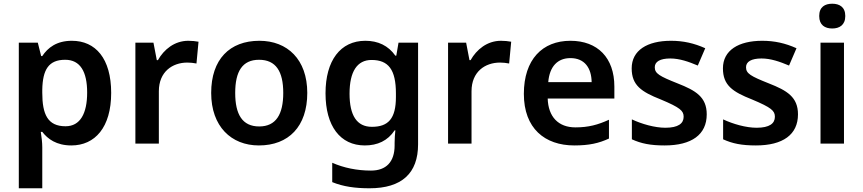

<svg xmlns="http://www.w3.org/2000/svg" viewBox="-20 -771 4632 1031"><path d="M366 -552C284 -552 237 -515 207 -470H201L183 -542H81V240H207V20C207 -6 203 -38 199 -63H207C236 -25 283 10 363 10C490 10 577 -87 577 -272C577 -457 493 -552 366 -552ZM330 -450C411 -450 448 -386 448 -274C448 -162 411 -93 332 -93C236 -93 207 -157 207 -273V-289C209 -397 241 -450 330 -450Z M991 -552C917 -552 860 -505 828 -448H822L804 -542H707V0H833V-281C833 -386 906 -435 986 -435C1000 -435 1022 -433 1035 -430L1046 -547C1032 -550 1008 -552 991 -552Z M1630 -272C1630 -452 1523 -552 1373 -552C1213 -552 1114 -452 1114 -272C1114 -92 1222 10 1370 10C1530 10 1630 -92 1630 -272ZM1243 -272C1243 -387 1281 -450 1371 -450C1462 -450 1501 -387 1501 -272C1501 -157 1462 -92 1372 -92C1281 -92 1243 -157 1243 -272Z M1942 -552C1808 -552 1728 -446 1728 -270C1728 -94 1807 10 1939 10C2007 10 2062 -15 2099 -71H2103C2101 -55 2099 -24 2099 -4V10C2099 98 2054 145 1972 145C1896 145 1825 130 1764 103V207C1823 231 1887 240 1964 240C2138 240 2225 159 2225 4V-542H2120L2108 -472H2103C2065 -526 2010 -552 1942 -552ZM1975 -449C2066 -449 2106 -397 2106 -269V-250C2106 -134 2065 -90 1977 -90C1896 -90 1857 -151 1857 -268C1857 -387 1898 -449 1975 -449Z M2670 -552C2596 -552 2539 -505 2507 -448H2501L2483 -542H2386V0H2512V-281C2512 -386 2585 -435 2665 -435C2679 -435 2701 -433 2714 -430L2725 -547C2711 -550 2687 -552 2670 -552Z M3043 -552C2893 -552 2793 -452 2793 -267C2793 -82 2905 10 3064 10C3144 10 3196 -2 3250 -27V-128C3191 -101 3140 -87 3070 -87C2978 -87 2924 -144 2921 -242H3279V-306C3279 -461 3189 -552 3043 -552ZM3043 -459C3120 -459 3156 -405 3157 -330H2924C2931 -415 2975 -459 3043 -459Z M3775 -157C3775 -250 3716 -285 3619 -323C3521 -362 3496 -376 3496 -410C3496 -440 3525 -457 3579 -457C3629 -457 3677 -440 3727 -419L3767 -512C3707 -539 3649 -552 3583 -552C3456 -552 3372 -501 3372 -404C3372 -313 3424 -278 3528 -237C3633 -193 3651 -176 3651 -144C3651 -108 3622 -85 3553 -85C3496 -85 3426 -105 3373 -130V-23C3423 0 3473 10 3549 10C3694 10 3775 -48 3775 -157Z M4265 -157C4265 -250 4206 -285 4109 -323C4011 -362 3986 -376 3986 -410C3986 -440 4015 -457 4069 -457C4119 -457 4167 -440 4217 -419L4257 -512C4197 -539 4139 -552 4073 -552C3946 -552 3862 -501 3862 -404C3862 -313 3914 -278 4018 -237C4123 -193 4141 -176 4141 -144C4141 -108 4112 -85 4043 -85C3986 -85 3916 -105 3863 -130V-23C3913 0 3963 10 4039 10C4184 10 4265 -48 4265 -157Z M4449 -751C4410 -751 4379 -734 4379 -685C4379 -636 4410 -618 4449 -618C4487 -618 4519 -636 4519 -685C4519 -734 4487 -751 4449 -751ZM4512 -542H4386V0H4512Z"/></svg>

Font: Noto Sans Ol Chiki SemiBold
Style: Regular
Weight: 600
Designer: Monotype Design Team, Lewis McGuffie
Foundry: Monotype Imaging Inc.
Version: Version 2.003